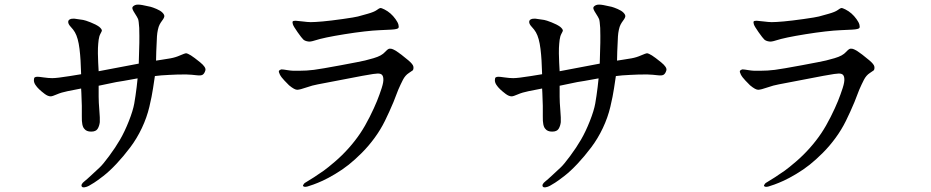

<svg xmlns="http://www.w3.org/2000/svg" viewBox="-20 -735 4040 833"><path d="M408 -426 582 -459Q584 -520 584.5 -549Q585 -578 584 -614Q582 -645 579 -652.5Q576 -660 564 -678.5Q552 -697 554.5 -703Q557 -709 566.5 -713Q576 -717 598 -713Q624 -708 633.5 -705.5Q643 -703 659.5 -696Q676 -689 684.5 -680.5Q693 -672 693 -665Q693 -658 683 -645Q677 -637 672.5 -628.5Q668 -620 665 -606Q662 -592 661 -577.5Q660 -563 658 -512L657 -472Q674 -474 683 -476L720 -482Q742 -486 762 -495Q783 -504 787 -504Q795 -503 808.5 -494.5Q822 -486 848.5 -464.5Q875 -443 871 -429.5Q867 -416 859.5 -411Q852 -406 833 -408.5Q814 -411 787 -412Q746 -412 713 -410L680 -408L652 -405Q649 -386 644 -352Q639 -318 628 -271.5Q617 -225 595.5 -179.5Q574 -134 545 -95.5Q516 -57 485.5 -24.5Q455 8 428.5 28.5Q402 49 388.5 57.5Q375 66 366 71Q357 76 347.5 77.5Q338 79 335 74.5Q332 70 335 64Q338 58 346.5 51.5Q355 45 377.5 24Q400 3 413 -9Q426 -21 453.5 -58Q481 -95 501 -129.5Q521 -164 539 -209.5Q557 -255 562.5 -286Q568 -317 573 -358L577 -395Q501 -381 485 -379L408 -363Q408 -340 408 -316Q408 -292 411 -256.5Q414 -221 413 -205Q411 -188 403.5 -176Q396 -164 375.5 -164Q355 -164 346 -176Q334 -188 335 -229.5Q336 -271 333 -332L332 -351Q301 -345 273.5 -339.5Q246 -334 226.5 -325.5Q207 -317 200 -317Q188 -317 174 -327.5Q160 -338 150 -347.5Q140 -357 133.5 -367Q127 -377 127 -387Q127 -397 131 -399.5Q135 -402 143 -402Q149 -402 170 -399Q191 -396 207 -396Q227 -396 283 -405L332 -413Q331 -446 329.5 -472Q328 -498 325 -522.5Q322 -547 317 -565Q312 -583 305 -595Q298 -607 287.5 -618Q277 -629 276 -638Q275 -647 283 -651Q291 -655 303 -654Q332 -650 341 -648.5Q350 -647 373 -638Q396 -629 410 -619Q422 -609 422 -602Q422 -600 416 -589Q410 -578 408 -562.5Q406 -547 405 -527Q404 -512 406 -463L408 -426Z M1680 -523Q1687 -521 1700 -513Q1713 -504 1721 -498L1752 -473Q1772 -456 1773.5 -446Q1775 -436 1771 -430Q1769 -428 1753.5 -418Q1738 -408 1728 -388.5Q1718 -369 1708 -346L1687 -292Q1669 -249 1650 -210.5Q1631 -172 1605 -136.5Q1579 -101 1549.5 -71.5Q1520 -42 1493 -20.5Q1466 1 1434 20Q1402 39 1380 49Q1358 59 1340 65.5Q1322 72 1314.5 74Q1307 76 1302 75.5Q1297 75 1295 72Q1293 70 1299 62Q1301 59 1308.5 55Q1316 51 1341.5 34.5Q1367 18 1384.5 5.5Q1402 -7 1433.5 -34Q1465 -61 1493 -92.5Q1521 -124 1542.5 -156Q1564 -188 1584 -228Q1604 -268 1615.5 -296.5Q1627 -325 1636 -353Q1645 -381 1643 -395Q1642 -406 1636.5 -411Q1631 -416 1619 -416Q1614 -416 1599 -414Q1584 -412 1552 -406L1359 -369Q1336 -365 1309 -355.5Q1282 -346 1270 -345.5Q1258 -345 1234 -365Q1228 -371 1214 -385.5Q1200 -400 1194 -412Q1188 -424 1190.5 -428Q1193 -432 1201 -434Q1208 -434 1228.5 -430.5Q1249 -427 1277 -428Q1311 -428 1342 -432Q1373 -436 1459 -452Q1545 -468 1563.5 -472.5Q1582 -477 1600.5 -482.5Q1619 -488 1631 -494.5Q1643 -501 1651.5 -510.5Q1660 -520 1665.5 -522.5Q1671 -525 1680 -523ZM1629 -700Q1635 -701 1648 -694Q1662 -687 1674 -676.5Q1686 -666 1696 -652Q1706 -638 1708.5 -628.5Q1711 -619 1709 -614Q1705 -608 1678 -606.5Q1651 -605 1625.5 -604Q1600 -603 1560.5 -598.5Q1521 -594 1474.5 -586.5Q1428 -579 1397 -572.5Q1366 -566 1346 -559.5Q1326 -553 1317 -555Q1303 -557 1296 -563.5Q1289 -570 1271 -595.5Q1253 -621 1250.5 -630Q1248 -639 1250 -642Q1252 -645 1263 -645Q1269 -645 1292.5 -642Q1316 -639 1328 -639Q1346 -639 1380 -642Q1414 -645 1467 -652.5Q1520 -660 1533 -663.5Q1546 -667 1574.5 -675Q1603 -683 1614 -691Q1625 -699 1629 -700Z M2408 -426 2582 -459Q2584 -520 2584.5 -549Q2585 -578 2584 -614Q2582 -645 2579 -652.5Q2576 -660 2564 -678.5Q2552 -697 2554.5 -703Q2557 -709 2566.5 -713Q2576 -717 2598 -713Q2624 -708 2633.5 -705.5Q2643 -703 2659.5 -696Q2676 -689 2684.5 -680.5Q2693 -672 2693 -665Q2693 -658 2683 -645Q2677 -637 2672.5 -628.5Q2668 -620 2665 -606Q2662 -592 2661 -577.5Q2660 -563 2658 -512L2657 -472Q2674 -474 2683 -476L2720 -482Q2742 -486 2762 -495Q2783 -504 2787 -504Q2795 -503 2808.5 -494.5Q2822 -486 2848.5 -464.5Q2875 -443 2871 -429.5Q2867 -416 2859.5 -411Q2852 -406 2833 -408.5Q2814 -411 2787 -412Q2746 -412 2713 -410L2680 -408L2652 -405Q2649 -386 2644 -352Q2639 -318 2628 -271.5Q2617 -225 2595.5 -179.5Q2574 -134 2545 -95.5Q2516 -57 2485.5 -24.5Q2455 8 2428.5 28.5Q2402 49 2388.5 57.5Q2375 66 2366 71Q2357 76 2347.5 77.5Q2338 79 2335 74.5Q2332 70 2335 64Q2338 58 2346.5 51.5Q2355 45 2377.5 24Q2400 3 2413 -9Q2426 -21 2453.5 -58Q2481 -95 2501 -129.5Q2521 -164 2539 -209.5Q2557 -255 2562.5 -286Q2568 -317 2573 -358L2577 -395Q2501 -381 2485 -379L2408 -363Q2408 -340 2408 -316Q2408 -292 2411 -256.5Q2414 -221 2413 -205Q2411 -188 2403.5 -176Q2396 -164 2375.5 -164Q2355 -164 2346 -176Q2334 -188 2335 -229.5Q2336 -271 2333 -332L2332 -351Q2301 -345 2273.5 -339.5Q2246 -334 2226.5 -325.5Q2207 -317 2200 -317Q2188 -317 2174 -327.5Q2160 -338 2150 -347.5Q2140 -357 2133.5 -367Q2127 -377 2127 -387Q2127 -397 2131 -399.5Q2135 -402 2143 -402Q2149 -402 2170 -399Q2191 -396 2207 -396Q2227 -396 2283 -405L2332 -413Q2331 -446 2329.5 -472Q2328 -498 2325 -522.5Q2322 -547 2317 -565Q2312 -583 2305 -595Q2298 -607 2287.5 -618Q2277 -629 2276 -638Q2275 -647 2283 -651Q2291 -655 2303 -654Q2332 -650 2341 -648.5Q2350 -647 2373 -638Q2396 -629 2410 -619Q2422 -609 2422 -602Q2422 -600 2416 -589Q2410 -578 2408 -562.5Q2406 -547 2405 -527Q2404 -512 2406 -463L2408 -426Z M3680 -523Q3687 -521 3700 -513Q3713 -504 3721 -498L3752 -473Q3772 -456 3773.5 -446Q3775 -436 3771 -430Q3769 -428 3753.5 -418Q3738 -408 3728 -388.5Q3718 -369 3708 -346L3687 -292Q3669 -249 3650 -210.5Q3631 -172 3605 -136.5Q3579 -101 3549.5 -71.5Q3520 -42 3493 -20.5Q3466 1 3434 20Q3402 39 3380 49Q3358 59 3340 65.5Q3322 72 3314.5 74Q3307 76 3302 75.5Q3297 75 3295 72Q3293 70 3299 62Q3301 59 3308.5 55Q3316 51 3341.5 34.5Q3367 18 3384.5 5.5Q3402 -7 3433.5 -34Q3465 -61 3493 -92.5Q3521 -124 3542.5 -156Q3564 -188 3584 -228Q3604 -268 3615.5 -296.5Q3627 -325 3636 -353Q3645 -381 3643 -395Q3642 -406 3636.5 -411Q3631 -416 3619 -416Q3614 -416 3599 -414Q3584 -412 3552 -406L3359 -369Q3336 -365 3309 -355.5Q3282 -346 3270 -345.5Q3258 -345 3234 -365Q3228 -371 3214 -385.5Q3200 -400 3194 -412Q3188 -424 3190.5 -428Q3193 -432 3201 -434Q3208 -434 3228.5 -430.5Q3249 -427 3277 -428Q3311 -428 3342 -432Q3373 -436 3459 -452Q3545 -468 3563.5 -472.5Q3582 -477 3600.5 -482.5Q3619 -488 3631 -494.5Q3643 -501 3651.5 -510.5Q3660 -520 3665.5 -522.5Q3671 -525 3680 -523ZM3629 -700Q3635 -701 3648 -694Q3662 -687 3674 -676.5Q3686 -666 3696 -652Q3706 -638 3708.5 -628.5Q3711 -619 3709 -614Q3705 -608 3678 -606.5Q3651 -605 3625.5 -604Q3600 -603 3560.5 -598.5Q3521 -594 3474.5 -586.5Q3428 -579 3397 -572.5Q3366 -566 3346 -559.5Q3326 -553 3317 -555Q3303 -557 3296 -563.5Q3289 -570 3271 -595.5Q3253 -621 3250.5 -630Q3248 -639 3250 -642Q3252 -645 3263 -645Q3269 -645 3292.5 -642Q3316 -639 3328 -639Q3346 -639 3380 -642Q3414 -645 3467 -652.5Q3520 -660 3533 -663.5Q3546 -667 3574.5 -675Q3603 -683 3614 -691Q3625 -699 3629 -700Z"/></svg>

Font: ChillKai
Style: Regular
Weight: 400
Designer: ChillType
Foundry: 寒蝉字型
Version: Version 2.000